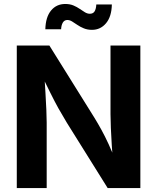

<svg xmlns="http://www.w3.org/2000/svg" viewBox="-20 -960 802 980"><path d="M65.7 0V-727.5H232.1L461.8 -359.2Q479.3 -330.9 497.5 -297.8Q515.7 -264.8 534.4 -224.2Q553.2 -183.7 572 -132.9H556.7Q553.4 -173.6 550.5 -219.3Q547.6 -265 545.8 -307.1Q544 -349.2 544 -378.3V-727.5H696.4V0H529.6L321 -333.9Q298 -371.7 278.3 -406.9Q258.7 -442.2 237.5 -485.1Q216.3 -528.1 186.9 -587.5H205.8Q209.1 -534.9 212 -486.3Q214.8 -437.8 216.6 -398.6Q218.3 -359.4 218.3 -334.4V0ZM449.6 -807.7Q426.3 -807.7 407.9 -815.3Q389.5 -822.8 374.9 -832.9Q360.3 -842.9 347.9 -850.5Q335.5 -858 323.8 -858Q308.8 -858 300.8 -844.9Q292.9 -831.7 291.9 -810.7H211.4Q212.9 -872.6 240.5 -906.2Q268 -939.7 313.2 -939.7Q336.7 -939.7 354.7 -932.2Q372.6 -924.6 386.9 -914.7Q401.2 -904.8 413.6 -897.3Q426 -889.8 438.5 -889.8Q455.2 -889.8 462.7 -901.8Q470.3 -913.9 471.6 -937.2H550.9Q549.7 -875.5 521.4 -841.6Q493.1 -807.7 449.6 -807.7Z"/></svg>

Font: Inter Variable LoSnoCo
Style: Regular
Weight: 400
Designer: Rasmus Andersson
Foundry: rsms
Version: Version 4.000;git-a52131595; featfreeze: case,dlig,ss01,ss02